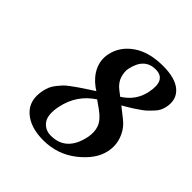

<svg xmlns="http://www.w3.org/2000/svg" viewBox="-171 -733 868 868"><g transform="rotate(45 263.0 -299.5)"><path d="M369.1 -575.2Q298.3 -575.2 280.3 -491.2Q277.3 -480 278.6 -466.6Q279.8 -453.1 283.7 -440.4Q287.6 -427.7 296.6 -415.3Q305.7 -402.8 318.4 -393.1L343.3 -374Q404.8 -413.1 418.9 -480Q439 -575.2 369.1 -575.2ZM522.9 -488.8Q520 -475.6 513.9 -463.1Q507.8 -450.7 495.4 -438.2Q482.9 -425.8 475.1 -417.5Q467.3 -409.2 448.5 -396.5Q429.7 -383.8 424.1 -379.9Q418.5 -376 396.7 -363Q375 -350.1 374.5 -350.1L424.8 -310.1Q457.5 -284.2 472.4 -243.9Q487.3 -203.6 478 -161.1Q464.8 -98.1 396 -43.5Q327.1 11.2 235.8 11.2Q152.8 11.2 107.2 -30.5Q61.5 -72.3 77.1 -146Q80.6 -162.1 86.4 -175.8Q92.3 -189.5 103.8 -203.4Q115.2 -217.3 123 -226.1Q130.9 -234.9 150.6 -249.3Q170.4 -263.7 179 -269.8Q187.5 -275.9 213.9 -293Q240.2 -310.1 249 -315.9L233.4 -326.2Q194.8 -355 177.7 -392.8Q160.6 -430.7 169.4 -472.2Q182.1 -532.7 237.5 -571.3Q293 -609.9 381.8 -609.9Q461.9 -609.9 498.3 -576.9Q534.7 -543.9 522.9 -488.8ZM246.1 -27.8Q344.2 -27.8 368.2 -141.1Q376 -178.7 365.2 -207.8Q354.5 -236.8 316.9 -264.2L277.8 -292Q198.7 -240.2 179.2 -146Q166.5 -85 187.3 -56.4Q208 -27.8 246.1 -27.8Z"/></g></svg>

Font: Linux Libertine Slanted
Style: Semibold Slanted
Weight: 600
Designer: Philipp H. Poll
Foundry: Philipp H. Poll
Version: Version 5.1.1